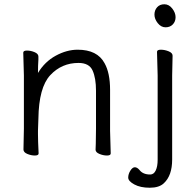

<svg xmlns="http://www.w3.org/2000/svg" viewBox="-20 -718 895 900"><path d="M161 1Q161 11 143.5 11Q126 11 108 3.5Q90 -4 90 -17L92 -115V-364L89 -471Q89 -481 106.5 -481Q124 -481 142 -473.5Q160 -466 160 -453V-439Q158 -411 158 -376Q190 -429 241.5 -457Q293 -485 344 -485Q436 -485 470 -422Q496 -376 496 -297V-105L499 1Q499 11 481.5 11Q464 11 446 3.5Q428 -4 428 -16V-17Q429 -25 429 -44L430 -115V-293Q430 -352 414 -387.5Q398 -423 348 -423Q269 -423 215.5 -365.5Q162 -308 160 -162Q159 -129 158 -105V-89Q158 -59 161 1ZM748 141Q726 162 682 162Q638 162 609.5 146.5Q581 131 581 114.5Q581 98 591 82Q601 66 612 66Q623 66 634 79Q650 100 684 100Q701 100 710 81Q719 62 719 31V-364L716 -475Q716 -485 734 -485Q752 -485 770.5 -477.5Q789 -470 789 -457L787 -364V30Q787 105 748 141ZM787.5 -678Q803 -658 803 -637.5Q803 -617 790 -603.5Q777 -590 756 -590Q735 -590 719.5 -609.5Q704 -629 704 -649.5Q704 -670 716.5 -684Q729 -698 750.5 -698Q772 -698 787.5 -678Z"/></svg>

Font: LXGW Bright TC
Style: Regular
Weight: 400
Designer: Christian Thalmann (Catharsis Fonts)
Foundry: LXGW / Christian Thalmann (Catharsis Fonts) / Fontworks Inc.
Version: Version 5.501